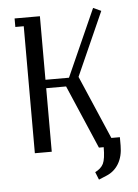

<svg xmlns="http://www.w3.org/2000/svg" viewBox="-49 -565 518 723"><g transform="rotate(-5 210.0 -203.0)"><path d="M32.2 -480V-512.2H127.9V-272H216.8L330.1 -525.9L359.9 -512.2L252.9 -272L356 -32.2H388.2V0Q388.2 40 371.6 67.9Q355 95.7 325.2 107.9L295.9 120.1L284.2 90.8Q306.6 80.1 315.4 62.3Q324.2 44.4 324.2 0H306.2L203.1 -240.2H127.9V0H64V-480Z"/></g></svg>

Font: Gawaa
Style: Regular
Weight: 400
Designer: T. Christopher White
Version: Version 1.0